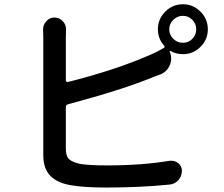

<svg xmlns="http://www.w3.org/2000/svg" viewBox="-20 -839 1040 890"><path d="M828.1 -640.6Q853.5 -640.6 871.6 -659.2Q889.6 -677.7 889.6 -703.1Q889.6 -728.5 871.6 -747.1Q853.5 -765.6 828.1 -765.6Q801.8 -765.6 783.2 -747.1Q764.6 -728.5 764.6 -703.1Q764.6 -677.7 783.2 -659.2Q801.8 -640.6 828.1 -640.6ZM285.2 -666V-466.8Q285.2 -462.9 288.1 -460.4Q291 -458 294.9 -459Q499 -509.8 658.2 -577.1Q700.2 -593.8 738.3 -616.2Q747.1 -621.1 740.2 -627.9Q711.9 -660.2 711.9 -703.1Q711.9 -751 746.1 -785.2Q780.3 -819.3 828.1 -819.3Q875 -819.3 909.2 -785.2Q943.4 -751 943.4 -703.1Q943.4 -655.3 909.2 -621.6Q875 -587.9 828.1 -587.9Q796.9 -587.9 770.5 -602.5Q769.5 -604.5 767.6 -603Q765.6 -601.6 766.6 -599.6Q773.4 -584 773.4 -567.4Q773.4 -552.7 767.6 -538.1Q754.9 -506.8 723.6 -494.1Q707 -487.3 694.3 -483.4Q550.8 -423.8 294.9 -355.5Q285.2 -352.5 285.2 -342.8V-149.4Q285.2 -115.2 300.3 -101.1Q315.4 -86.9 352.5 -79.1Q394.5 -72.3 477.5 -72.3Q637.7 -72.3 766.6 -93.8Q771.5 -93.8 775.4 -93.8Q792 -93.8 805.7 -83Q823.2 -69.3 823.2 -47.9Q823.2 -22.5 806.6 -3.9Q790 14.6 765.6 16.6Q629.9 30.3 471.7 30.3Q368.2 30.3 307.6 19.5Q245.1 8.8 212.9 -24.4Q180.7 -57.6 180.7 -119.1V-666L179.7 -703.1Q179.7 -724.6 194.3 -740.2Q210 -757.8 232.4 -757.8Q255.9 -757.8 271.5 -740.2Q286.1 -724.6 286.1 -703.1Z"/></svg>

Font: Gen Jyuu GothicX Medium
Style: Regular
Weight: 500
Designer: Ryoko NISHIZUKA (kana &amp; ideographs); Paul D. Hunt (Latin, Greek &amp; Cyrillic); Wenlong ZHANG (bopomofo); Sandoll C
Version: Version 1.058.20140828